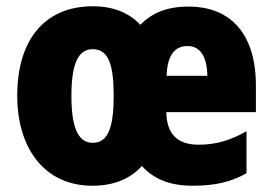

<svg xmlns="http://www.w3.org/2000/svg" viewBox="-20 -583 870 613"><path d="M582 -562C513 -562 466 -542 428 -504C391 -543 340 -563 277 -563C117 -563 35 -449 35 -278C35 -108 123 10 275 10C342 10 395 -11 433 -53C472 -10 525 10 594 10C667 10 718 -2 767 -30V-164C713 -133 666 -121 614 -121C545 -121 512 -157 511 -225H797V-310C797 -474 717 -562 582 -562ZM579 -436C618 -436 641 -404 642 -341H512C514 -411 541 -436 579 -436ZM276 -426C326 -426 343 -377 343 -278C343 -178 326 -127 276 -127C228 -127 208 -179 208 -277C208 -378 229 -426 276 -426Z"/></svg>

Font: Noto Sans Condensed Black
Style: Regular
Weight: 900
Width: 3
Designer: Monotype Design Team
Foundry: Monotype Imaging Inc.
Version: Version 2.013